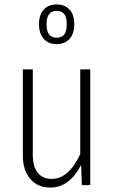

<svg xmlns="http://www.w3.org/2000/svg" viewBox="-20 -835 515 866"><path d="M387 0H349L346 -91Q293 11 207 11Q150 11 116.5 -28Q83 -67 83 -133V-522H128V-137Q128 -83 150.5 -55.5Q173 -28 213 -28Q290 -28 342 -140V-522H387ZM315 -726Q315 -683 293.5 -659.5Q272 -636 235 -636Q199 -636 177.5 -659.5Q156 -683 156 -726Q156 -769 177.5 -792Q199 -815 235 -815Q272 -815 293.5 -792Q315 -769 315 -726ZM190 -726Q190 -694 201.5 -679.5Q213 -665 235 -665Q258 -665 269.5 -679Q281 -693 281 -726Q281 -758 269.5 -772Q258 -786 235 -786Q190 -786 190 -726Z"/></svg>

Font: Fira Sans Extra Condensed ExtraLight
Style: Regular
Weight: 275
Width: 1
Designer: Carrois Corporate & Edenspiekermann AG
Foundry: Carrois Corporate GbR & Edenspiekermann AG
Version: Version 4.203